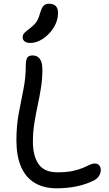

<svg xmlns="http://www.w3.org/2000/svg" viewBox="-20 -1010 592 1039"><path d="M286.8 9Q215.8 9 167 -20.8Q118.2 -50.6 93.5 -108.6Q68.8 -166.6 68.8 -251Q68.8 -329 81.3 -395.9Q93.8 -462.8 106.6 -525.6Q119.4 -588.4 119.4 -652.2Q119.4 -680 125.9 -695Q132.4 -710 156.2 -710Q173.6 -710 185.7 -701.1Q197.8 -692.2 203.6 -675.2Q209.4 -658.2 209.4 -634Q209.4 -583 201.7 -534.8Q194 -486.6 183.7 -438.8Q173.4 -391 165.7 -342.4Q158 -293.8 158 -242.6Q158 -167 188.6 -122.3Q219.2 -77.6 290.6 -77.6Q341.2 -77.6 374.1 -85Q407 -92.4 428.6 -101.4Q450.2 -110.4 464.9 -117.8Q479.6 -125.2 493 -125.2Q508.2 -125.2 516.8 -115.3Q525.4 -105.4 525.4 -90.6Q525.4 -74.8 517.2 -60.3Q509 -45.8 493.4 -36.4Q450.2 -13.4 397.6 -2.2Q345 9 286.8 9ZM143.6 -777.6Q124 -777.6 113.3 -786.1Q102.6 -794.6 102.6 -808Q102.6 -822.6 113.3 -833Q124 -843.4 143.8 -858.4Q169.6 -878.6 179.9 -895.9Q190.2 -913.2 197.8 -941.6Q206.2 -970.2 217.3 -980Q228.4 -989.8 244.2 -989.8Q270 -989.8 282 -977.1Q294 -964.4 294 -939.6Q294 -898.8 271 -861.5Q248 -824.2 213.4 -800.9Q178.8 -777.6 143.6 -777.6Z"/></svg>

Font: Shantell Sans Light
Style: Regular
Weight: 300
Designer: Stephen Nixon, Anya Danilova, Shantell Martin
Foundry: Arrow Type
Version: Version 1.011;[c5ecc13dd]